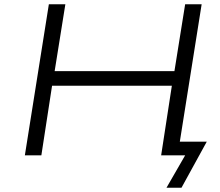

<svg xmlns="http://www.w3.org/2000/svg" viewBox="-20 -725 1029 896"><path d="M757 151 844 0H734L744 -64H945L827 151ZM96 0 208 -705H285L235 -393H794L844 -705H921L809 0H732L782 -325H223L173 0Z"/></svg>

Font: Nunito Sans 7pt Expanded Light
Style: Italic
Weight: 300
Width: 7
Italic angle: -9°
Designer: Vernon Adams
Foundry: Vernon Adams
Version: Version 3.101;gftools[0.9.27]